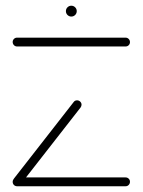

<svg xmlns="http://www.w3.org/2000/svg" viewBox="-20 -648 496 668"><path d="M432.2 -15.6Q432.2 -9.3 427.8 -4.6Q423.3 0 417 0H39.3Q33 0 28.5 -4.4Q24.1 -8.9 24.1 -15.2Q24.1 -21.5 28.5 -26.1Q33 -30.7 39.3 -30.7H417Q423.3 -30.7 427.8 -26.3Q432.2 -21.9 432.2 -15.6ZM40.7 -1.9Q34.4 -1.9 29.8 -6.3Q25.2 -10.7 25.2 -17Q25.2 -21.9 28.5 -26.7L236.3 -293Q240.4 -298.9 248.1 -298.9Q254.4 -298.9 259.1 -294.4Q263.7 -290 263.7 -283.7Q263.7 -278.9 260.4 -274.1L52.6 -7.8Q48.5 -1.9 40.7 -1.9ZM432.2 -501.5Q432.2 -495.2 427.8 -490.7Q423.3 -486.3 417 -486.3H39.3Q33 -486.3 28.5 -490.9Q24.1 -495.6 24.1 -501.9Q24.1 -508.1 28.5 -512.6Q33 -517 39.3 -517H417Q423.3 -517 427.8 -512.4Q432.2 -507.8 432.2 -501.5ZM209.3 -609.3Q209.3 -617 214.8 -622.6Q220.4 -628.1 228.1 -628.1Q235.9 -628.1 241.5 -622.6Q247 -617 247 -609.3Q247 -601.5 241.5 -595.9Q235.9 -590.4 228.1 -590.4Q220.4 -590.4 214.8 -595.9Q209.3 -601.5 209.3 -609.3Z"/></svg>

Font: 26F Galaxy Sans Ultra Light
Style: Regular
Weight: 200
Designer: C₂₉H₂₅N₃O₅
Version: Version 1.100